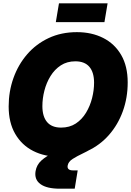

<svg xmlns="http://www.w3.org/2000/svg" viewBox="-20 -933 790 1157"><path d="M338.9 11.7Q249 11.7 179.9 -23.4Q110.8 -58.6 71.5 -126.5Q32.2 -194.3 32.2 -291.5Q32.2 -381.8 61 -462.6Q89.8 -543.5 143.6 -605.7Q197.3 -668 273.2 -703.6Q349.1 -739.3 443.4 -739.3Q532.7 -739.3 601.8 -704.3Q670.9 -669.4 710.2 -601.8Q749.5 -534.2 749.5 -436Q749.5 -343.8 720.2 -262.7Q690.9 -181.6 636.7 -119.9Q582.5 -58.1 507.1 -23.2Q431.6 11.7 338.9 11.7ZM348.1 -164.1Q399.4 -164.1 436.8 -188.7Q474.1 -213.4 498.5 -253.9Q522.9 -294.4 534.9 -341.8Q546.9 -389.2 546.9 -434.6Q546.9 -497.1 518.6 -530.3Q490.2 -563.5 434.1 -563.5Q383.8 -563.5 346.4 -539.1Q309.1 -514.6 284.4 -474.6Q259.8 -434.6 247.6 -387.2Q235.4 -339.8 235.4 -293.5Q235.4 -231 263.7 -197.5Q292 -164.1 348.1 -164.1ZM340.8 204.1Q261.7 204.1 223.9 176.5Q186 148.9 194.3 98.6Q200.7 60.1 229.7 33.9Q258.8 7.8 302.2 -12.5Q345.7 -32.7 396.7 -54.2Q447.8 -75.7 499 -104.5Q550.3 -133.3 594.5 -176Q638.7 -218.8 668.9 -282Q699.2 -345.2 707 -436H749.5Q742.7 -327.1 714.8 -253.7Q687 -180.2 647.2 -133.1Q607.4 -85.9 564.2 -57.1Q521 -28.3 482.2 -10Q443.4 8.3 417.5 24.9Q391.6 41.5 387.7 64.9Q382.8 93.8 420.9 93.8H448.2L430.2 204.1ZM628.4 -913.1 609.4 -799.8H316.4L335.4 -913.1Z"/></svg>

Font: Inter Display Black
Style: Italic
Weight: 900
Italic angle: -9.39999°
Designer: Rasmus Andersson
Foundry: rsms
Version: Version 4.000;git-a52131595